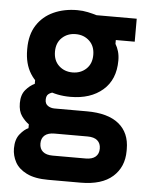

<svg xmlns="http://www.w3.org/2000/svg" viewBox="-52 -552 608 799"><g transform="rotate(5 252.0 -153.0)"><path d="M179 204Q123 204 89 187Q55 170 40.5 143Q26 116 26 86Q26 48 44 26Q62 4 79 -3V-19Q63 -30 48.5 -50Q34 -70 34 -104Q34 -139 51.5 -159.5Q69 -180 89 -189V-205L169 -160Q158 -158 149 -151Q140 -144 140 -127Q140 -110 152 -102Q164 -94 180 -94H315Q403 -94 448.5 -57Q494 -20 494 48V56Q494 123 448.5 163.5Q403 204 315 204ZM327 102Q354 102 368 90Q382 78 382 56Q382 34 368 22Q354 10 327 10H189Q162 10 148 22Q134 34 134 56Q134 78 148 90Q162 102 189 102ZM321 -330Q321 -367 298 -388.5Q275 -410 241 -410Q207 -410 184 -388.5Q161 -367 161 -330Q161 -293 184 -271.5Q207 -250 241 -250Q275 -250 298 -271.5Q321 -293 321 -330ZM45 -328V-332Q45 -391 70.5 -430.5Q96 -470 140 -490Q184 -510 239 -510Q262 -510 283 -505.5Q304 -501 320 -496H488V-400H409V-384Q417 -371 422 -354Q427 -337 427 -316Q427 -236 376 -192Q325 -148 241 -148Q185 -148 140.5 -168Q96 -188 70.5 -228.5Q45 -269 45 -328Z"/></g></svg>

Font: Space Grotesk Frontify
Style: Bold
Weight: 700
Designer: Florian Karsten
Version: Version 2.000